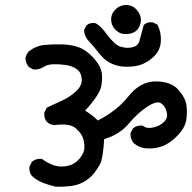

<svg xmlns="http://www.w3.org/2000/svg" viewBox="-20 -782 755 755"><path d="M198.7 -47.9Q174.3 -53.7 150.4 -62.5Q126 -71.3 106.4 -89.4L106 -89.8Q93.8 -103.5 95.7 -125.5V-126.5L96.2 -127.4L105 -145L105.5 -146.5L106.9 -147Q122.1 -159.2 143.1 -157.2H145L146 -156.2Q168 -140.1 192.4 -131.8Q200.2 -129.4 208.3 -128.2Q216.3 -127 224.6 -127.2Q232.9 -127.4 241.7 -128.9Q266.6 -133.3 283.2 -148.4Q299.8 -163.6 307.6 -182.1Q311.5 -190.9 312 -202.1Q312.5 -213.4 309.6 -227.5Q304.2 -254.9 278.8 -276.9Q266.6 -287.6 245.8 -291Q225.1 -294.4 194.3 -290H193.4H192.4Q187 -291 182.1 -292.5Q177.2 -293.9 173.1 -296.4Q168.9 -298.8 165 -302.2L164.6 -302.7Q152.3 -316.4 154.3 -338.4V-339.8L154.8 -340.8L163.6 -357.4L164.6 -358.9L166.5 -359.9Q195.8 -373.5 226.6 -387.7Q256.3 -401.4 280.8 -424.8Q303.7 -446.8 301.3 -472.2Q299.3 -497.6 282.2 -509.8Q264.2 -522.9 238.3 -526.4Q225.1 -528.3 212.4 -529.1Q199.7 -529.8 188 -529.3Q166 -528.3 151.9 -519Q134.3 -507.8 112.8 -508.8H111.8L110.4 -509.3L93.8 -518.1L92.8 -519L91.8 -520Q86.9 -526.9 84 -534.4Q81.1 -542 80.1 -549.8V-550.8V-551.8Q80.6 -555.7 81.5 -559.3Q82.5 -563 84.2 -566.4Q85.9 -569.8 87.9 -573Q89.8 -576.2 92.3 -579.1L92.8 -579.6H93.3Q121.6 -602.5 157.2 -605.5Q191.4 -608.4 225.6 -607.4Q243.2 -606.9 258.8 -604.2Q274.4 -601.6 288.1 -596.7Q302.2 -591.8 315.9 -582.5Q329.6 -573.2 343 -559.3Q356.4 -545.4 365.2 -532.2Q374 -519 377.9 -505.9Q384.8 -481 378.4 -444.3Q372.1 -409.2 314.9 -347.2Q347.7 -326.2 364.7 -308.1Q383.8 -317.9 400.6 -328.6Q417.5 -339.4 432.4 -351.1Q447.3 -362.8 460 -375.5Q472.7 -388.2 483.9 -401.9Q531.2 -461.9 591.8 -461.9Q621.6 -461.9 644 -453.9Q666.5 -445.8 681.2 -429.2Q709.5 -397 713.4 -367.2Q716.8 -338.9 712.4 -309.6Q707.5 -279.3 677.2 -248Q647 -216.8 615.7 -206.1Q584.5 -195.3 549.3 -199.2Q524.9 -202.6 505.9 -219.2L505.4 -219.7Q492.2 -235.4 493.2 -257.3V-258.3L493.7 -259.8L502.4 -276.4L502.9 -277.3L503.9 -277.8Q511.2 -284.2 520.3 -286.6Q529.3 -289.1 539.6 -288.1H541.5L542.5 -286.6Q550.3 -280.8 560.1 -279.3Q569.8 -277.8 583 -280.8Q609.4 -286.6 626 -303.7Q642.1 -319.8 634.8 -343.8Q627.9 -368.2 611.3 -377Q595.7 -385.7 560.1 -363.3Q541.5 -351.1 523.2 -334.5Q504.9 -317.9 486.8 -296.4Q450.7 -252.9 389.6 -234.9Q385.3 -159.7 373.8 -137.7Q362.3 -115.7 346.7 -97.2Q338.9 -87.9 329.1 -80.1Q319.3 -72.3 308.1 -65.9Q285.2 -53.7 257.3 -50.3Q243.7 -48.8 229.2 -48.1Q214.8 -47.4 200.2 -47.9H199.2ZM460.4 -520.5Q434.6 -523.4 412.1 -535.2Q388.7 -547.4 367.7 -574.7Q348.1 -600.6 331.5 -617.7Q312.5 -636.2 310.5 -661.6V-663.1L311 -664.6L318.8 -680.2L319.3 -681.2L320.3 -682.1Q333 -693.8 353 -691.4H354L354.5 -690.9Q372.6 -684.6 402.3 -644.5Q429.7 -607.4 452.1 -599.1Q460 -596.7 467.8 -595.2Q475.6 -593.8 483.6 -594Q491.7 -594.2 500 -596.2Q522.5 -600.6 528.3 -621.1Q535.2 -645 544.9 -682.1L545.4 -683.6L546.9 -685.1Q553.2 -690.9 561.5 -693.1Q569.8 -695.3 579.6 -694.3H580.6L581.5 -693.8L597.2 -686L599.1 -685.1L599.6 -683.6L600.1 -683.1Q615.2 -652.3 612.3 -616.7Q609.4 -580.1 580.1 -555.2Q570.8 -546.9 561 -540.8Q551.3 -534.7 541.5 -530.5Q531.7 -526.4 522 -523.9Q492.7 -517.6 460.4 -520.5ZM465.3 -648.4Q447.3 -650.9 432.1 -667Q424.8 -674.8 420.9 -684.8Q417 -694.8 417 -706.1Q417 -729 435.5 -746.3Q454.1 -763.7 481 -762.2Q494.6 -761.2 505.6 -753.9Q516.6 -746.6 524.9 -733.4Q542 -706.5 527.3 -676.3Q512.2 -645 465.3 -648.4Z"/></svg>

Font: NaikaiFont
Style: SemiBold
Weight: 600
Version: Version 1.89